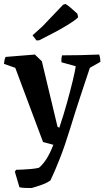

<svg xmlns="http://www.w3.org/2000/svg" viewBox="-22 -737 532 968"><path d="M76 207 53 129 59 119Q71 119 91.5 118Q112 117 134.5 115Q157 113 174 109Q193 94 211.5 65.5Q230 37 247 -7L195 -21L55 -395L-2 -415Q-1 -424 0.5 -432.5Q2 -441 6 -450L154 -462L189 -428L268 -98L277 -93Q298 -155 315.5 -218Q333 -281 345 -331Q357 -381 360 -403L288 -423Q286 -441 291 -458Q334 -458 382 -459Q430 -460 478 -462Q484 -445 484 -425L431 -395Q410 -332 384 -253.5Q358 -175 332 -90Q306 -5 280 61.5Q254 128 232 173Q211 187 185 196Q159 205 137 211Q124 211 106 210.5Q88 210 76 207ZM162 -533 142 -559 191 -603 296 -713 308 -717Q315 -714 333 -699Q351 -684 368 -668L372 -650Q361 -637 313.5 -608Q266 -579 176 -534Z"/></svg>

Font: Labrada SemiBold
Style: Regular
Weight: 600
Designer: Mercedes Jáuregui
Foundry: Omnibus-Type Team
Version: Version 1.000; ttfautohint (v1.8.4.7-5d5b)